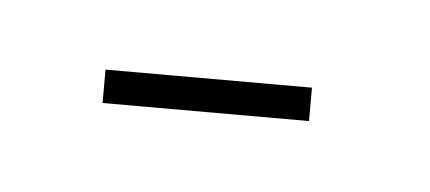

<svg xmlns="http://www.w3.org/2000/svg" viewBox="-22 -271 141 63"><g transform="rotate(5 48.5 -239.5)"><path d="M12 -234V-245H80V-234Z"/></g></svg>

Font: Anybody UltraCondensed Thin
Style: Regular
Weight: 100
Width: 1
Designer: Tyler Finck
Foundry: Etcetera Type Company
Version: Version 1.110